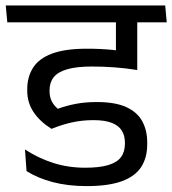

<svg xmlns="http://www.w3.org/2000/svg" viewBox="-38 -652 614 684"><path d="M321.5 -572.5H546.5L541.5 -632.5H316ZM450.5 -593.5H375.5V-478.5L450.5 -478ZM556 -572.5 550.5 -632.5H-17.5L-12 -572.5ZM375 -593.5V-423.5Q380 -422 390.2 -419Q400.5 -416 412.8 -413Q425 -410 435.5 -407.5Q446 -405 451 -403.5V-593.5ZM51 -119.5 56.5 -42.5Q96 -17.5 150 -3.2Q204 11 271 11Q348 11 395.5 -6.2Q443 -23.5 464.8 -56.8Q486.5 -90 486.5 -138V-144Q486.5 -188 468.5 -220.5Q450.5 -253 411.2 -270.8Q372 -288.5 307 -288.5Q266 -288.5 232 -282Q198 -275.5 168 -264.5Q153.5 -276.5 146 -292Q138.5 -307.5 138.5 -327.5V-330Q138.5 -358 153.2 -376.8Q168 -395.5 201.2 -405.2Q234.5 -415 289.5 -415Q330.5 -415 370.8 -412Q411 -409 451 -402.5V-461.5Q406 -470 363.2 -474.2Q320.5 -478.5 272 -478.5Q194 -478.5 147.2 -461Q100.5 -443.5 79.8 -410.8Q59 -378 59 -333.5V-329.5Q59 -286.5 81.5 -252.8Q104 -219 145.5 -193Q181 -207.5 217.5 -215.8Q254 -224 295 -224Q336.5 -224 361 -214Q385.5 -204 396.2 -186.2Q407 -168.5 407 -144V-139.5Q407 -111 392.8 -92Q378.5 -73 347.2 -63.8Q316 -54.5 265 -54.5Q205 -54.5 151.8 -71.5Q98.5 -88.5 51 -119.5Z"/></svg>

Font: Anek Devanagari Medium
Style: Regular
Weight: 400
Version: Version 1.003